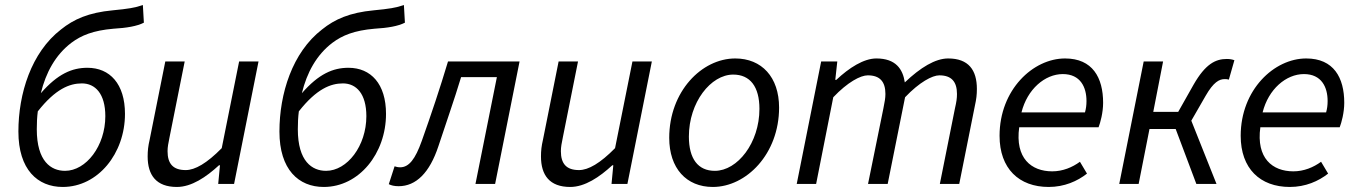

<svg xmlns="http://www.w3.org/2000/svg" viewBox="-20 -730 5388 762"><path d="M126 -217C126 -241 127 -265 130 -288C200 -377 256 -399 305 -399C358 -399 398 -358 398 -269C398 -151 322 -52 238 -52C183 -52 126 -89 126 -217ZM229 12C369 12 476 -121 476 -278C476 -397 416 -461 327 -461C266 -461 209 -437 142 -360C162 -442 200 -512 263 -560C303 -590 350 -609 430 -616C482 -619 524 -626 551 -640L547 -710C515 -699 489 -695 427 -689C332 -680 273 -654 222 -613C104 -522 53 -358 53 -208C53 -57 129 12 229 12Z M682 12C740 12 798 -27 849 -74H853L846 0H909L1006 -486H929L860 -142C801 -82 754 -55 717 -55C667 -55 645 -80 645 -130C645 -147 648 -161 653 -186L713 -486H636L574 -176C568 -150 566 -132 566 -109C566 -35 600 12 682 12Z M1162 -217C1162 -241 1163 -265 1166 -288C1236 -377 1292 -399 1341 -399C1394 -399 1434 -358 1434 -269C1434 -151 1358 -52 1274 -52C1219 -52 1162 -89 1162 -217ZM1265 12C1405 12 1512 -121 1512 -278C1512 -397 1452 -461 1363 -461C1302 -461 1245 -437 1178 -360C1198 -442 1236 -512 1299 -560C1339 -590 1386 -609 1466 -616C1518 -619 1560 -626 1587 -640L1583 -710C1551 -699 1525 -695 1463 -689C1368 -680 1309 -654 1258 -613C1140 -522 1089 -358 1089 -208C1089 -57 1165 12 1265 12Z M1562 9C1631 9 1685 -44 1720 -150C1750 -242 1782 -331 1810 -424H1952L1867 0H1945L2042 -486H1758C1726 -379 1691 -275 1654 -171C1628 -98 1603 -66 1568 -66C1559 -66 1552 -68 1546 -70L1523 1C1533 6 1545 9 1562 9Z M2243 12C2301 12 2359 -27 2410 -74H2414L2407 0H2470L2567 -486H2490L2421 -142C2362 -82 2315 -55 2278 -55C2228 -55 2206 -80 2206 -130C2206 -147 2209 -161 2214 -186L2274 -486H2197L2135 -176C2129 -150 2127 -132 2127 -109C2127 -35 2161 12 2243 12Z M2809 12C2942 12 3072 -119 3072 -303C3072 -424 3003 -498 2898 -498C2765 -498 2636 -367 2636 -183C2636 -62 2704 12 2809 12ZM2817 -52C2750 -52 2714 -100 2714 -188C2714 -324 2801 -434 2890 -434C2957 -434 2994 -386 2994 -298C2994 -163 2907 -52 2817 -52Z M3142 0H3219L3287 -344C3344 -404 3395 -431 3424 -431C3472 -431 3494 -406 3494 -357C3494 -340 3491 -326 3486 -300L3425 0H3503L3572 -344C3629 -404 3680 -431 3708 -431C3756 -431 3778 -406 3778 -357C3778 -340 3776 -326 3770 -300L3710 0H3787L3849 -310C3855 -337 3857 -354 3857 -377C3857 -452 3824 -498 3743 -498C3692 -498 3633 -462 3571 -403C3563 -456 3535 -498 3458 -498C3408 -498 3350 -461 3299 -413H3295L3303 -486H3239Z M4142 12C4204 12 4256 -11 4294 -41L4266 -88C4236 -66 4198 -50 4156 -50C4073 -50 4008 -102 4025 -225H4340C4347 -243 4358 -283 4358 -322C4358 -422 4316 -498 4207 -498C4080 -498 3947 -374 3947 -191C3947 -61 4024 12 4142 12ZM4034 -284C4057 -376 4127 -436 4198 -436C4268 -436 4292 -384 4292 -329C4292 -312 4290 -298 4286 -284Z M4422 0H4499L4542 -218H4646L4728 0H4808L4708 -251L4765 -350C4796 -404 4819 -416 4840 -416C4847 -416 4851 -416 4857 -414L4879 -491C4871 -494 4861 -496 4849 -496C4804 -496 4764 -476 4717 -394L4656 -286H4557L4596 -486H4519Z M5099 12C5161 12 5213 -11 5251 -41L5223 -88C5193 -66 5155 -50 5113 -50C5030 -50 4965 -102 4982 -225H5297C5304 -243 5315 -283 5315 -322C5315 -422 5273 -498 5164 -498C5037 -498 4904 -374 4904 -191C4904 -61 4981 12 5099 12ZM4991 -284C5014 -376 5084 -436 5155 -436C5225 -436 5249 -384 5249 -329C5249 -312 5247 -298 5243 -284Z"/></svg>

Font: Source Sans Pro
Style: Italic
Weight: 400
Italic angle: -11°
Designer: Paul D. Hunt
Foundry: Adobe Systems Incorporated
Version: Version 3.006;hotconv 1.0.111;makeotfexe 2.5.65597